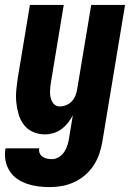

<svg xmlns="http://www.w3.org/2000/svg" viewBox="-36 -540 556 783"><path d="M167 223Q143 223 119.5 220Q96 217 74 209.5Q52 202 33.5 189Q15 176 3 157Q-9 138 -13.5 115Q-18 92 -14 68L-13 65H124V66Q122 76 126 85Q130 94 138 99.5Q146 105 156 107Q166 109 176 109Q191 109 205 100Q219 91 227 78Q235 65 239.5 50.5Q244 36 246 21L261 -70Q253 -54 241 -39Q229 -24 214 -13Q199 -2 181.5 3Q164 8 147 8Q121 8 98.5 -2Q76 -12 61.5 -31Q47 -50 40 -73.5Q33 -97 30.5 -122Q28 -147 30.5 -173Q33 -199 37 -225L86 -520H224L172 -206Q170 -195 169 -185Q168 -175 168 -164.5Q168 -154 170 -144Q172 -134 176.5 -125.5Q181 -117 189 -111.5Q197 -106 208 -106Q221 -106 234.5 -111.5Q248 -117 257.5 -127.5Q267 -138 272 -151Q277 -164 279 -178L336 -520H474L381 40Q377 64 368.5 88.5Q360 113 345.5 135Q331 157 310.5 174.5Q290 192 266 203Q242 214 217 218.5Q192 223 167 223Z"/></svg>

Font: Iosevka Heavy
Style: Italic
Weight: 900
Italic angle: -9°
Monospace: yes
Designer: Belleve Invis
Foundry: Belleve Invis
Version: Version 32.5.0; ttfautohint (v1.8.4)